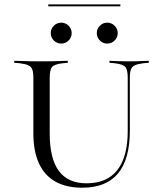

<svg xmlns="http://www.w3.org/2000/svg" viewBox="-20 -850 735 881"><path d="M133.1 -369.4V-492.7Q133.1 -517.7 128.2 -531Q123.4 -544.4 110.1 -550.4Q96.8 -556.5 71 -559.7L45.2 -562.1V-571Q60.5 -571 78.2 -570.2Q96 -569.4 116.9 -569Q137.9 -568.5 162.1 -568.5H171H178.2Q202.4 -568.5 222.2 -569Q241.9 -569.4 259.3 -570.2Q276.6 -571 291.1 -571V-562.1L267.7 -559.7Q230.6 -555.6 219.4 -543.1Q208.1 -530.6 208.1 -492.7V-369.4ZM357.3 11.3Q283.9 11.3 233.9 -16.9Q183.9 -45.2 158.5 -100.8Q133.1 -156.5 133.1 -238.7V-369.4H208.1V-237.1Q208.1 -122.6 250 -65.7Q291.9 -8.9 377.4 -8.9Q471 -8.9 518.5 -69.8Q566.1 -130.6 566.1 -249.2V-369.4H575.8V-250.8Q575.8 -119.4 521.4 -54Q466.9 11.3 357.3 11.3ZM566.1 -369.4V-492.7Q566.1 -530.6 554.8 -543.1Q543.5 -555.6 506.5 -559.7L482.3 -562.1V-571Q500 -570.2 521.8 -569.4Q543.5 -568.5 570.2 -568.5Q588.7 -568.5 605.6 -569Q622.6 -569.4 637.1 -570.2Q651.6 -571 662.9 -571V-562.1L637.1 -559.7Q612.1 -556.5 598.8 -550.4Q585.5 -544.4 580.6 -531Q575.8 -517.7 575.8 -492.7V-369.4ZM261.3 -650Q241.1 -650 227 -664.1Q212.9 -678.2 212.9 -698.4Q212.9 -717.7 227 -731.9Q241.1 -746 261.3 -746Q280.6 -746 294.8 -731.9Q308.9 -717.7 308.9 -698.4Q308.9 -678.2 294.8 -664.1Q280.6 -650 261.3 -650ZM471.8 -650Q452.4 -650 438.3 -664.1Q424.2 -678.2 424.2 -698.4Q424.2 -717.7 438.3 -731.9Q452.4 -746 471.8 -746Q491.9 -746 506 -731.9Q520.2 -717.7 520.2 -698.4Q520.2 -678.2 506 -664.1Q491.9 -650 471.8 -650ZM201.6 -821V-829.8H532.3V-821Z"/></svg>

Font: Playfair 144pt SemiExpanded Light
Style: Regular
Weight: 300
Width: 6
Designer: Claus Eggers Sørensen
Foundry: Claus Eggers Sørensen
Version: Version 2.203